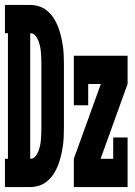

<svg xmlns="http://www.w3.org/2000/svg" viewBox="-25 -755 545 775"><path d="M-5 0V-114H7V-621H-5V-735H97Q116 -735 134 -729Q152 -723 166.5 -710.5Q181 -698 191.5 -682Q202 -666 209 -648Q216 -630 220.5 -611.5Q225 -593 228 -574.5Q231 -556 232 -537Q233 -518 233 -499V-237Q233 -217 232 -198Q231 -179 228 -160.5Q225 -142 220.5 -123.5Q216 -105 209 -87Q202 -69 191.5 -53Q181 -37 166.5 -24.5Q152 -12 134 -6Q116 0 97 0ZM97 -114Q109 -114 117 -123Q125 -132 129.5 -143.5Q134 -155 136.5 -166.5Q139 -178 140 -189.5Q141 -201 141.5 -213Q142 -225 142 -237V-499Q142 -510 141.5 -522Q141 -534 140 -545.5Q139 -557 136.5 -568.5Q134 -580 129.5 -591.5Q125 -603 117 -612Q109 -621 97 -621ZM273 0V-114L382 -416H331V-330H273V-530H490V-416L381 -114H432V-200H490V0Z"/></svg>

Font: Iosevka Slab Heavy
Style: Regular
Weight: 900
Monospace: yes
Designer: Belleve Invis
Foundry: Belleve Invis
Version: Version 11.1.0; ttfautohint (v1.8.3)